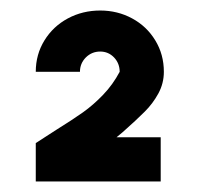

<svg xmlns="http://www.w3.org/2000/svg" viewBox="-20 -754 404 365"><path d="M48 -482Q58 -488.5 67.8 -494.8Q77.5 -501 87.5 -507.5Q118 -526.5 137.8 -540.5Q157.5 -554.5 176 -573.8Q194.5 -593 207.5 -617.5Q207.5 -633.5 196.8 -644.8Q186 -656 170.5 -656Q154.5 -656 143.2 -644.8Q132 -633.5 132 -617.5H48Q48 -650.5 64.5 -677.2Q81 -704 109 -719Q137 -734 170.5 -734Q203.5 -734 231.2 -719Q259 -704 275.2 -677.2Q291.5 -650.5 291.5 -617.5Q291.5 -595.5 281 -576.2Q270.5 -557 255.2 -541.8Q240 -526.5 213.5 -503Q210.5 -500.5 207.5 -498Q204.5 -495.5 201.5 -493H285.5V-409H48Z"/></svg>

Font: Urbanist
Style: Regular
Weight: 400
Designer: Corey Hu
Foundry: Corey Hu
Version: Version 1.2; befe77262ef67d88f1d94aa3d2e49ef1327b4483